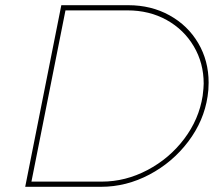

<svg xmlns="http://www.w3.org/2000/svg" viewBox="-20 -719 852 739"><path d="M783 -401Q783 -372 779 -348Q765 -254 704.5 -174Q644 -94 555 -47Q466 0 369 0H77L216 -699H474Q562 -699 632.5 -660Q703 -621 743 -553Q783 -485 783 -401ZM764 -397Q764 -476 726 -540.5Q688 -605 621.5 -642Q555 -679 471 -679H232L101 -20H372Q463 -20 547.5 -64.5Q632 -109 689 -184.5Q746 -260 760 -350Q764 -382 764 -397Z"/></svg>

Font: TypoPRO Montserrat Alternates
Style: Italic
Weight: 250
Italic angle: -11.3°
Designer: Julieta Ulanovsky
Foundry: Julieta Ulanovsky
Version: Version 6.001